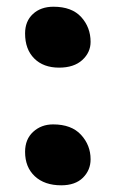

<svg xmlns="http://www.w3.org/2000/svg" viewBox="-20 -557 340 568"><path d="M154.8 -356.9Q108.4 -356.9 81.3 -384Q54.2 -411.1 54.2 -458Q54.2 -494.1 77.4 -515.6Q100.6 -537.1 138.2 -537.1Q192.4 -537.1 220.2 -506.6Q248 -476.1 248 -433.1Q248 -401.9 223.4 -379.4Q198.7 -356.9 154.8 -356.9ZM161.1 -8.8Q111.8 -8.8 83 -35.6Q54.2 -62.5 54.2 -107.9Q54.2 -145 78.1 -167Q102.1 -189 137.2 -189Q191.4 -189 219.7 -158.2Q248 -127.4 248 -85.9Q248 -53.7 225.3 -31.2Q202.6 -8.8 161.1 -8.8Z"/></svg>

Font: Shantell Sans Irregular Bouncy
Style: Regular
Weight: 600
Designer: Stephen Nixon, Anya Danilova, Shantell Martin
Foundry: Arrow Type
Version: Version 1.006;[9816181b4]